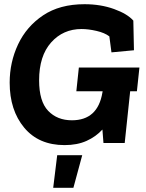

<svg xmlns="http://www.w3.org/2000/svg" viewBox="-20 -680 696 913"><path d="M631 -246H599L573 0H472L467 -64Q436 -30 391.5 -10Q347 10 287 10Q164 10 95 -73Q26 -156 26 -287Q26 -384 66 -469Q106 -554 185 -607Q264 -660 382 -660Q459 -660 522.5 -637Q586 -614 614 -582L617 -441L510 -431L500 -507Q478 -524 439 -533Q400 -542 368 -542Q280 -542 223 -478Q166 -414 166 -298Q166 -198 209 -153Q252 -108 322 -108Q445 -108 467 -240L468 -246H343L355 -359H643ZM371 58 329 213H233L252 58Z"/></svg>

Font: Zilla Slab
Style: Bold Italic
Weight: 700
Italic angle: -6°
Designer: Typotheque.com
Foundry: Typotheque type foundry
Version: Version 1.1; 2017; ttfautohint (v1.6)